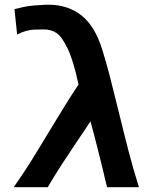

<svg xmlns="http://www.w3.org/2000/svg" viewBox="-20 -776 640 796"><path d="M186 -234.5Q226 -300.5 251.2 -341.2Q276.5 -382 305.5 -425.5Q284.5 -525 260.2 -575.2Q236 -625.5 213.2 -639.8Q190.5 -654 163 -654Q134.5 -654 120.2 -653.2Q106 -652.5 89 -648Q72 -643.5 51 -633L40 -738Q81 -748.5 99.2 -751Q117.5 -753.5 163 -756Q169 -756.5 181 -756.5Q261 -756.5 317.2 -712.5Q373.5 -668.5 404 -570Q421 -515.5 434.8 -462Q448.5 -408.5 471 -317.5Q496.5 -213 514.2 -144.8Q532 -76.5 556 0H424Q414 -38.5 407.5 -68.5Q395.5 -117 382.2 -170Q369 -223 355 -273Q332.5 -238 296.5 -185.5Q259.5 -130.5 234 -91Q208.5 -51.5 178 0H37Q75.5 -55 107 -105.2Q138.5 -155.5 186 -234.5Z"/></svg>

Font: JuliaMono Black
Style: Regular
Weight: 900
Monospace: yes
Designer: cormullion
Foundry: corm
Version: Version 0.054; ttfautohint (v1.8.4)